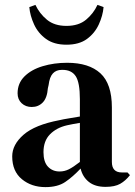

<svg xmlns="http://www.w3.org/2000/svg" viewBox="-20 -752 554 786"><path d="M166 14Q109 14 69.5 -18.5Q30 -51 30 -112Q30 -160 76.5 -200.5Q123 -241 223 -260Q240 -264 262.5 -267.5Q285 -271 307 -275V-346Q307 -414 290 -440Q273 -466 236 -466H233Q210 -466 196.5 -451.5Q183 -437 179 -404L176 -391Q173 -351 155 -332.5Q137 -314 110 -314Q85 -314 68.5 -329.5Q52 -345 52 -370Q52 -411 80 -439Q108 -467 154.5 -481Q201 -495 255 -495Q344 -495 391 -452Q438 -409 438 -312V-89Q438 -46 479 -46H502L512 -35Q494 -12 472 0.5Q450 13 412 13Q369 13 343.5 -7.5Q318 -28 310 -62Q278 -28 247 -7Q216 14 166 14ZM224 -50Q244 -50 262 -59Q280 -68 307 -89V-249Q281 -245 254 -239Q211 -229 184.5 -202Q158 -175 158 -129Q158 -89 176.5 -69.5Q195 -50 224 -50ZM252 -569Q201 -569 168.5 -592.5Q136 -616 119.5 -652Q103 -688 100 -723L125 -732Q142 -696 172.5 -671Q203 -646 252 -646Q302 -646 332.5 -671.5Q363 -697 379 -732L404 -723Q401 -688 384.5 -652Q368 -616 336 -592.5Q304 -569 252 -569Z"/></svg>

Font: DeepMind Serif Text
Style: Regular
Weight: 400
Designer: Frank Grießhammer / Modifications: Colophon Foundry
Foundry: Colophon Foundry
Version: Version 5.003; ttfautohint (v1.8.2)